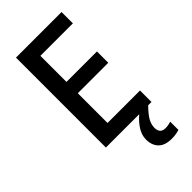

<svg xmlns="http://www.w3.org/2000/svg" viewBox="-287 -783 1078 1078"><g transform="rotate(-45 252.0 -243.5)"><path d="M449 0H87V-714H449V-624H191V-417H433V-327H191V-91H449ZM358 115Q358 160 401 160Q416 160 426.5 157.5Q437 155 445 153V218Q432 222 417.5 224.5Q403 227 384 227Q331 227 304.5 200.5Q278 174 278 128Q278 87 306 49Q334 11 370 -14L423 0Q390 33 374 59.5Q358 86 358 115Z"/></g></svg>

Font: Noto Sans Telugu SemiCondensed Medium
Style: Regular
Weight: 500
Width: 4
Designer: Jelle Bosma - Monotype Design Team
Foundry: Monotype Imaging Inc.
Version: Version 2.005; ttfautohint (v1.8.4.7-5d5b)